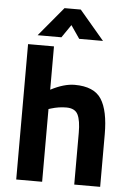

<svg xmlns="http://www.w3.org/2000/svg" viewBox="-60 -945 673 989"><g transform="rotate(5 276.5 -450.5)"><path d="M196 0H62V-700H196V-476Q265 -512 320 -512Q420 -512 458 -453Q496 -394 496 -271V0H362V-268Q362 -331 347 -361.5Q332 -392 287 -392Q248 -392 209 -380L196 -376ZM107 -750 233 -901H317L445 -750H322L276 -817L230 -750Z"/></g></svg>

Font: Titillium Web
Style: Bold
Weight: 700
Version: Version 1.001;PS 57.000;hotconv 1.0.70;makeotf.lib2.5.55311